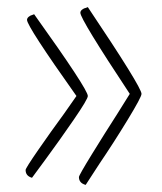

<svg xmlns="http://www.w3.org/2000/svg" viewBox="-20 -520 455 540"><path d="M378 -256Q378 -247 339 -183Q300 -119 260 -60L221 0Q202 -5 202 -22Q202 -27 238 -85.5Q274 -144 310 -200L345 -256Q206 -466 206 -484Q206 -489 211 -493Q216 -497 222 -498L227 -500Q378 -275 378 -256ZM227 -250Q227 -241 187.5 -183.5Q148 -126 109 -73L70 -20Q52 -25 52 -42Q52 -47 88 -99Q124 -151 160 -200L195 -250Q56 -446 56 -464Q56 -469 61 -473Q66 -477 71 -478L76 -480Q227 -269 227 -250Z"/></svg>

Font: Yanone Kaffeesatz Thin
Style: Regular
Weight: 250
Designer: Yanone (Cyrillic: Daniel Pouzeot)
Foundry: Yanone
Version: Version 1.003;PS 001.003;hotconv 1.0.88;makeotf.lib2.5.64775